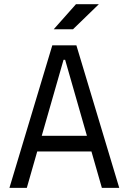

<svg xmlns="http://www.w3.org/2000/svg" viewBox="-20 -914 626 934"><path d="M25.9 0 234.4 -693.4H351.6L560.1 0H475.6L424.8 -177.2H161.1L110.4 0ZM183.1 -253.4H402.8L296.9 -623H289.1ZM241.2 -771.5 349.6 -893.6H460.9L335 -771.5Z"/></svg>

Font: Cascadia Mono SemiLight
Style: Regular
Weight: 350
Monospace: yes
Designer: Aaron Bell
Foundry: Saja Typeworks
Version: Version 2404.023; ttfautohint (v1.8.4)